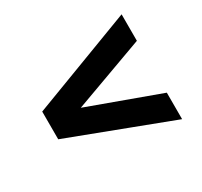

<svg xmlns="http://www.w3.org/2000/svg" viewBox="-110 -740 819 779"><g transform="rotate(-30 299.5 -350.5)"><path d="M537.8 -104.4 61.6 -285.1V-414.9L537.8 -595.6V-471.5L108.7 -314.9V-385.1L537.8 -228.5Z"/></g></svg>

Font: Montserrat Alternates Thin
Style: Regular
Weight: 100
Designer: Julieta Ulanovsky
Foundry: Julieta Ulanovsky
Version: Version 9.000